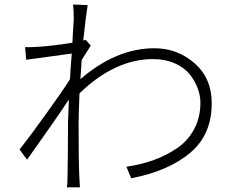

<svg xmlns="http://www.w3.org/2000/svg" viewBox="-20 -801 1040 848"><path d="M358.4 -625 380.9 -599.6Q377.9 -594.7 363.3 -571.8Q348.6 -548.8 340.8 -536.1L335 -451.2Q493.2 -587.9 662.1 -587.9Q763.7 -587.9 839.4 -521.5Q915 -455.1 915 -346.7Q916 -206.1 819.3 -125.5Q722.7 -44.9 559.6 -13.7L538.1 -64.5Q603.5 -74.2 659.2 -94.2Q714.8 -114.3 762.7 -147Q810.5 -179.7 837.9 -231.4Q865.2 -283.2 865.2 -347.7Q865.2 -377.9 853.5 -410.2Q841.8 -442.4 818.4 -472.2Q794.9 -502 752.4 -521Q710 -540 656.2 -540Q487.3 -540 331.1 -388.7Q327.1 -291 327.1 -253.9Q327.1 -89.8 330.1 -25.4L333 26.4H275.4Q278.3 11.7 278.3 -24.4Q279.3 -73.2 279.8 -142.1Q280.3 -210.9 280.3 -258.8Q280.3 -275.4 284.2 -361.3Q240.2 -293.9 99.6 -95.7L66.4 -140.6Q110.4 -196.3 183.1 -297.4Q255.9 -398.4 289.1 -451.2Q290 -468.8 292.5 -507.3Q294.9 -545.9 296.9 -564.5Q118.2 -540 95.7 -537.1L90.8 -592.8Q109.4 -591.8 142.6 -593.8Q208 -597.7 299.8 -612.3Q300.8 -631.8 302.2 -658.2Q303.7 -684.6 304.7 -698.2Q305.7 -711.9 305.7 -716.8Q305.7 -758.8 302.7 -781.2L367.2 -778.3Q359.4 -731.4 347.7 -622.1Z"/></svg>

Font: Gen Shin Gothic Monospace Light
Style: Regular
Weight: 300
Designer: [Source Han Sans]
Ryoko NISHIZUKA  (kana & ideographs); Paul D. Hunt (Latin, Greek & Cyrillic); Wenlong ZHANG  (bopomofo
Version: Version 1.002.20150607